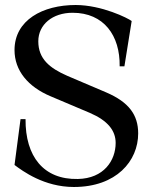

<svg xmlns="http://www.w3.org/2000/svg" viewBox="-20 -736 614 767"><path d="M506 -652C492 -663 387 -716 282 -716C151 -716 38 -656 38 -536C38 -454 92 -389 183 -351L339 -285C411 -254 442 -214 442 -165C442 -95 395 -23 291 -21C154 -18 81 -111 82 -260H62L38 -77C70 -53 156 11 275 11C445 11 532 -93 532 -203C532 -277 495 -328 404 -367L249 -433C178 -464 133 -501 133 -571C133 -638 190 -685 270 -685C395 -685 460 -594 458 -471H477Z"/></svg>

Font: Ortica Linear
Style: Regular
Weight: 400
Designer: Benedetta Bovani
Foundry: Collletttivo
Version: Version 2.000;Glyphs 3.1.2 (3151)